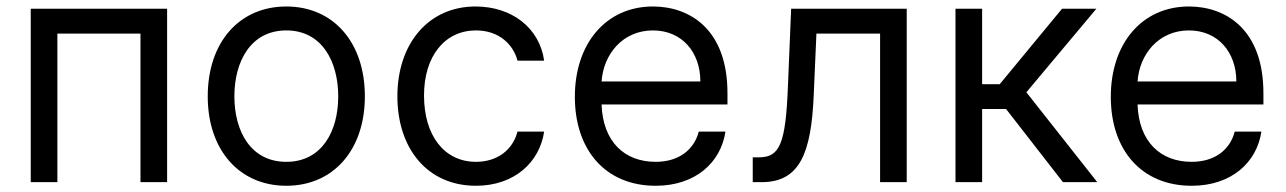

<svg xmlns="http://www.w3.org/2000/svg" viewBox="-20 -573 4046 604"><path d="M76.7 0H160.5V-467.3H421.9V0H505.7V-545.5H76.7Z M880.7 11.4C1028.4 11.4 1127.8 -100.9 1127.8 -269.9C1127.8 -440.3 1028.4 -552.6 880.7 -552.6C733 -552.6 633.5 -440.3 633.5 -269.9C633.5 -100.9 733 11.4 880.7 11.4ZM717.3 -269.9C717.3 -379.3 768.5 -477.3 880.7 -477.3C992.9 -477.3 1044 -379.3 1044 -269.9C1044 -160.5 992.9 -63.9 880.7 -63.9C768.5 -63.9 717.3 -160.5 717.3 -269.9Z M1477.3 11.4C1598 11.4 1677.6 -62.5 1691.8 -159.1H1608C1592.3 -99.4 1542.6 -63.9 1477.3 -63.9C1377.8 -63.9 1313.9 -146.3 1313.9 -272.7C1313.9 -396.3 1379.3 -477.3 1477.3 -477.3C1551.1 -477.3 1595.2 -431.8 1608 -382.1H1691.8C1677.6 -484.4 1590.9 -552.6 1475.9 -552.6C1328.1 -552.6 1230.1 -436.1 1230.1 -269.9C1230.1 -106.5 1323.9 11.4 1477.3 11.4Z M2042.6 11.4C2168.3 11.4 2247.9 -62.5 2262.1 -159.1H2178.3C2162.6 -99.4 2112.9 -63.9 2042.6 -63.9C1944.2 -63.9 1876.4 -127.5 1872.5 -244.3H2268.5V-279.8C2268.5 -483 2147.7 -552.6 2034.1 -552.6C1886.4 -552.6 1788.4 -436.1 1788.4 -268.5C1788.4 -100.9 1884.9 11.4 2042.6 11.4ZM1872.5 -316.8C1878.2 -401.6 1938.2 -477.3 2034.1 -477.3C2125 -477.3 2183.2 -409.1 2183.2 -316.8Z M2348 0H2376.4C2497.2 0 2532 -93.8 2539.8 -272.7L2548.3 -467.3H2748.6V0H2832.4V-545.5H2468.8L2458.8 -304C2451.7 -120.7 2433.2 -78.1 2367.9 -78.1H2348Z M2985.8 0H3069.6V-230.1H3144.9L3323.9 0H3431.8L3208.8 -282.7L3429 -545.5H3321L3125 -308.2H3069.6V-545.5H2985.8Z M3728.7 11.4C3854.4 11.4 3933.9 -62.5 3948.2 -159.1H3864.3C3848.7 -99.4 3799 -63.9 3728.7 -63.9C3630.3 -63.9 3562.5 -127.5 3558.6 -244.3H3954.5V-279.8C3954.5 -483 3833.8 -552.6 3720.2 -552.6C3572.4 -552.6 3474.4 -436.1 3474.4 -268.5C3474.4 -100.9 3571 11.4 3728.7 11.4ZM3558.6 -316.8C3564.3 -401.6 3624.3 -477.3 3720.2 -477.3C3811.1 -477.3 3869.3 -409.1 3869.3 -316.8Z"/></svg>

Font: Magic Ui Pro
Style: Regular
Weight: 400
Designer: Stefan Endress, Andreas Faust
Version: Version 1.000;FEAKit 1.0